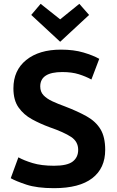

<svg xmlns="http://www.w3.org/2000/svg" viewBox="-20 -968 608 1002"><path d="M262 14Q173 14 117.5 -4.5Q62 -23 36 -38L76 -147Q104 -131 150 -117Q196 -103 262 -103Q331 -103 359.5 -125Q388 -147 388 -186Q388 -229 351 -253.5Q314 -278 239 -304Q190 -322 147 -345.5Q104 -369 77 -407Q50 -445 50 -507Q50 -601 117 -655Q184 -709 298 -709Q365 -709 415.5 -694Q466 -679 498 -661L457 -553Q428 -569 391.5 -580.5Q355 -592 305 -592Q190 -592 190 -517Q190 -489 207 -471Q224 -453 253 -439.5Q282 -426 318 -413Q386 -387 433 -360.5Q480 -334 504.5 -293.5Q529 -253 529 -186Q529 -90 461.5 -38Q394 14 262 14ZM294 -750 143 -890 192 -948 294 -867 394 -948 445 -890Z"/></svg>

Font: Ubuntu Sans
Style: Bold
Weight: 700
Designer: Dalton Maag Ltd
Foundry: Dalton Maag Ltd
Version: Version 1.006; ttfautohint (v1.8.4.7-5d5b)